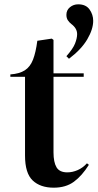

<svg xmlns="http://www.w3.org/2000/svg" viewBox="-20 -856 452 890"><path d="M229 14Q167 14 131.5 -19.5Q96 -53 96 -135V-500H28V-511Q70 -514 95 -530Q120 -546 133 -579.5Q146 -613 153 -667L220 -677L228 -671V-516H368V-500H228V-150Q228 -104 242 -80.5Q256 -57 292 -57Q316 -57 340 -67.5Q364 -78 383 -99L392 -92Q360 -41 322.5 -13.5Q285 14 229 14ZM299.7 -583.6 287.8 -595.5Q318.6 -630.3 328 -654.6Q337.5 -679 337.5 -697.9Q337.5 -724.7 310.7 -744.6Q300.7 -752.5 294.3 -762.4Q287.8 -772.4 287.8 -787.3Q287.8 -809.1 304.2 -822.5Q320.6 -836 342.5 -836Q378.2 -836 395.1 -812.1Q412 -788.3 412 -759.5Q412 -720.7 384.7 -674Q357.4 -627.3 299.7 -583.6Z"/></svg>

Font: Literata 72pt SemiBold
Style: Regular
Weight: 600
Designer: Latin by Veronika Burian and Jose Scaglione. Greek by Irene Vlachou. Cyrillic by Vera Evstafieva.
Foundry: TypeTogether
Version: Version 3.002